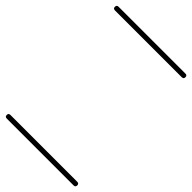

<svg xmlns="http://www.w3.org/2000/svg" viewBox="-284 -654 1117 1117"><g transform="rotate(45 275.0 -95.0)"><path d="M0 -555Q137 -555 274.5 -555Q412 -555 550 -555Q565 -555 565 -540Q565 -525 550 -525Q412 -525 274.5 -525Q137 -525 0 -525Q-15 -525 -15 -540Q-15 -555 0 -555ZM0 335Q137 335 274.5 335Q412 335 550 335Q565 335 565 350Q565 365 550 365Q412 365 274.5 365Q137 365 0 365Q-15 365 -15 350Q-15 335 0 335Z"/></g></svg>

Font: FRB American Cursive Just Guidelines
Style: Italic
Weight: 400
Italic angle: -25°
Version: Version 2.0;Modular Font Editor K font №1